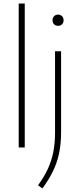

<svg xmlns="http://www.w3.org/2000/svg" viewBox="-20 -828 448 1078"><path d="M85 0V-808H119V0ZM218 230 193.5 212.5Q227 166.5 248 121.5Q269 76.5 279 26.8Q289 -23 289 -83V-540H323V-86.5Q323 -21.5 312 31.5Q301 84.5 277.8 132.5Q254.5 180.5 218 230ZM306 -683Q292.5 -683 283.8 -691.5Q275 -700 275 -714Q275 -728.5 283.8 -737.2Q292.5 -746 306 -746Q319.5 -746 328.2 -737.2Q337 -728.5 337 -714Q337 -700 328.2 -691.5Q319.5 -683 306 -683Z"/></svg>

Font: Encode Sans Condensed Thin Thin
Style: Regular
Weight: 250
Version: Version 3.002